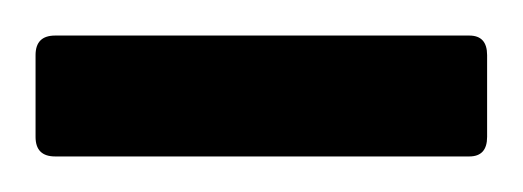

<svg xmlns="http://www.w3.org/2000/svg" viewBox="-20 -519 294 108"><path d="M11 -431Q0 -431 0 -442V-488Q0 -499 11 -499H244Q254 -499 254 -488V-442Q254 -431 244 -431Z"/></svg>

Font: Zain
Style: Bold
Weight: 700
Designer: Zain,Boutros
Foundry: Mobile Telecommunications Company (Zain), 2024
Version: Version 1.50; ttfautohint (v1.8.4)